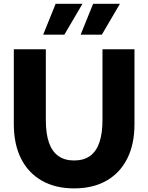

<svg xmlns="http://www.w3.org/2000/svg" viewBox="-20 -997 796 1031"><path d="M702.1 -732.4V-330.1Q702.1 -222.7 663.3 -145.5Q624.5 -68.4 552 -26.9Q479.5 14.6 377.9 14.6Q277.3 14.6 204.6 -26.9Q131.8 -68.4 93 -145.5Q54.2 -222.7 54.2 -330.1V-732.4H226.1V-352.5Q226.1 -279.3 242.9 -231.2Q259.8 -183.1 293.5 -159.2Q327.1 -135.3 377.9 -135.3Q429.2 -135.3 462.9 -159.2Q496.6 -183.1 513.4 -231.2Q530.3 -279.3 530.3 -352.5V-732.4ZM325.7 -811H211.9L278.8 -976.6H422.9ZM526.9 -811H413.1L480 -976.6H624Z"/></svg>

Font: Kumbh Sans ExtraBold
Style: Regular
Weight: 800
Version: Version 1.005